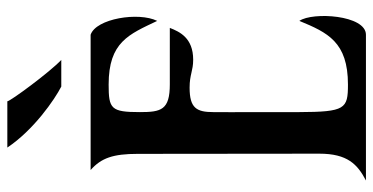

<svg xmlns="http://www.w3.org/2000/svg" viewBox="-266 -747 1013 521"><g transform="rotate(-90 240.5 -486.5)"><path d="M196.8 -414.1C196.8 -460 208 -478.5 263.2 -478.5C298.8 -478.5 308.6 -468.8 338.9 -468.8C398.4 -468.8 415 -505.9 425.3 -532.2H272C202.6 -532.2 196.8 -555.7 196.8 -613.3C196.8 -691.9 205.6 -698.2 271.5 -698.2C387.2 -698.2 407.7 -643.1 444.3 -566.4C469.2 -616.7 450.7 -732.4 406.7 -747.1H39.6C72.3 -718.3 83.5 -686 83.5 -619.1C83.5 -590.8 84 -126.5 84 -126.5C84 -50.3 55.2 -22.9 11.2 0H406.7C460.4 0 469.2 -145 444.3 -180.7C412.6 -104 387.2 -48.8 271.5 -48.8C205.6 -48.8 197.3 -56.2 196.8 -181.2C196.3 -402.3 196.8 -385.7 196.8 -414.1ZM100.6 -973.1C148.4 -901.4 231 -844.7 266.1 -826.7H338.4C305.2 -857.9 226.1 -965.3 226.1 -973.1Z"/></g></svg>

Font: Amarante
Style: Regular
Weight: 400
Designer: Karolina Lach
Foundry: Sorkin Type Co.
Version: Version 1.001